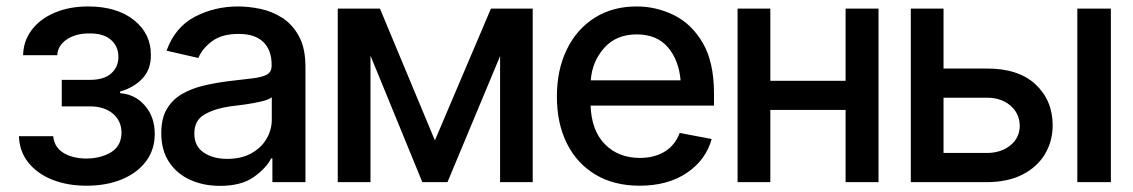

<svg xmlns="http://www.w3.org/2000/svg" viewBox="-20 -573 3565 604"><path d="M39.6 -144.5H147.5Q150.4 -110.8 178.5 -92.8Q206.5 -74.7 252 -74.2Q297.4 -74.7 329.6 -94.2Q361.8 -113.8 362.3 -156.2Q361.8 -192.9 335 -215.6Q308.1 -238.3 263.2 -238.3H174.3V-321.8H263.2Q307.6 -321.8 330.1 -342.3Q352.5 -362.8 352.5 -393.6Q352.5 -427.2 328.9 -447.8Q305.2 -468.3 261.7 -467.8Q218.8 -468.3 190.2 -449Q161.6 -429.7 160.2 -399.4H52.7Q53.7 -444.8 80.3 -479.5Q106.9 -514.2 152.8 -533.4Q198.7 -552.7 256.8 -552.7Q347.7 -552.7 401.4 -509.8Q455.1 -466.8 454.6 -399.9Q455.1 -355 428.2 -326.2Q401.4 -297.4 357.9 -285.2V-279.8Q405.3 -276.4 436 -240.7Q466.8 -205.1 466.8 -151.9Q466.8 -102.1 439.2 -65.4Q411.6 -28.8 363.3 -8.8Q314.9 11.2 252.4 11.2Q191.9 11.2 144.3 -7.8Q96.7 -26.9 68.8 -62Q41 -97.2 39.6 -144.5Z M671.9 11.7Q620.1 11.7 578.1 -7.3Q536.1 -26.4 511.7 -63.5Q487.3 -100.6 487.3 -154.3Q487.3 -200.7 505.1 -230.5Q522.9 -260.3 553.2 -277.6Q583.5 -294.9 620.8 -303.7Q658.2 -312.5 696.8 -317.4Q745.6 -322.8 776.1 -326.7Q806.6 -330.6 820.6 -338.9Q834.5 -347.2 834.5 -366.7V-369.1Q834.5 -415.5 808.3 -440.9Q782.2 -466.3 731 -466.3Q677.2 -466.3 646.5 -442.9Q615.7 -419.4 604 -390.6L503.9 -413.6Q530.8 -487.8 593 -520.3Q655.3 -552.7 729 -552.7Q761.7 -552.7 798.6 -545.2Q835.4 -537.6 867.7 -517.1Q899.9 -496.6 920.4 -459.2Q940.9 -421.9 940.9 -362.3V0H836.9V-74.7H833Q817.9 -44.4 778.8 -16.4Q739.7 11.7 671.9 11.7ZM694.8 -73.2Q739.3 -73.2 770.5 -90.6Q801.8 -107.9 818.4 -136.2Q835 -164.6 835 -196.3V-267.1Q827.1 -259.8 802.2 -253.9Q777.3 -248 749 -244.1Q720.7 -240.2 703.6 -238.3Q657.7 -231.9 624.5 -213.6Q591.3 -195.3 591.3 -152.8Q591.3 -113.3 620.6 -93.3Q649.9 -73.2 694.8 -73.2Z M1348.1 -131.3 1524.4 -545.9H1655.8V0H1553.2V-396.5L1387.7 0H1308.6L1145.5 -397.9V0H1042.5V-545.9H1175.3Z M1992.2 11.2Q1911.6 11.2 1853.3 -23.7Q1794.9 -58.6 1763.4 -121.6Q1731.9 -184.6 1731.9 -269Q1731.9 -353 1762.9 -417Q1793.9 -481 1850.3 -516.8Q1906.7 -552.7 1982.9 -552.7Q2044.9 -552.7 2100.6 -525.1Q2156.2 -497.6 2191.2 -437.3Q2226.1 -377 2226.1 -278.8V-240.7H1837.9Q1840.8 -161.6 1883.3 -118.9Q1925.8 -76.2 1993.2 -76.2Q2038.1 -76.2 2070.8 -95.9Q2103.5 -115.7 2118.2 -154.8L2218.8 -135.7Q2200.7 -69.8 2140.9 -29.3Q2081.1 11.2 1992.2 11.2ZM1982.9 -464.8Q1918.5 -464.8 1880.6 -422.1Q1842.8 -379.4 1838.4 -320.3H2121.1Q2115.2 -384.8 2080.6 -424.8Q2045.9 -464.8 1982.9 -464.8Z M2403.3 -545.9V-318.8H2640.1V-545.9H2743.7V0H2640.1V-227.1H2403.3V0H2300.3V-545.9Z M2845.2 -545.9H2948.2V-357.4H3083.5Q3183.1 -357.9 3237.1 -308.1Q3291 -258.3 3291.5 -179.7Q3291.5 -128.4 3267.1 -87.9Q3242.7 -47.4 3196.3 -23.7Q3149.9 0 3083.5 0H2845.2ZM2948.2 -91.8H3083.5Q3128.9 -91.8 3158.2 -115.5Q3187.5 -139.2 3188 -176.8Q3187.5 -216.3 3158.2 -241.2Q3128.9 -266.1 3083.5 -265.6H2948.2ZM3369.1 0V-545.9H3474.6V0Z"/></svg>

Font: Inter Tight Medium
Style: Regular
Weight: 500
Designer: Rasmus Andersson
Foundry: rsms
Version: Version 3.004; ttfautohint (v1.8.4.7-5d5b)